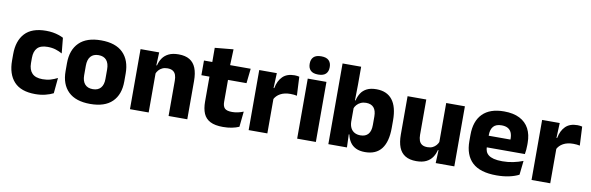

<svg xmlns="http://www.w3.org/2000/svg" viewBox="-49 -1110 4765 1547"><g transform="rotate(10 2334.0 -336.5)"><path d="M263.1 12.9Q146.1 12.9 89.7 -48.5Q33.2 -109.9 33.2 -221.7V-272.7Q33.2 -382.2 89.7 -443.5Q146.2 -504.8 262.7 -504.8Q292.4 -504.8 318.5 -500.6Q344.6 -496.3 366.5 -488.9Q388.4 -481.6 405 -472.8L417.3 -346.6Q393 -360.5 363.6 -369.8Q334.2 -379.1 297 -379.1Q239.1 -379.1 213.1 -351Q187.1 -323 187.1 -270V-227.3Q187.1 -173.4 214.7 -144.4Q242.2 -115.4 300.5 -115.4Q337.1 -115.4 366.3 -124.2Q395.5 -133 422.2 -146.8L410.2 -20Q384.1 -6.2 346 3.3Q308 12.9 263.1 12.9Z M712.9 14.2Q594.2 14.2 533.4 -45.2Q472.7 -104.6 472.7 -211.9V-276.5Q472.7 -385.4 533.6 -445.6Q594.5 -505.8 712.9 -505.8Q831.7 -505.8 892.4 -445.6Q953 -385.4 953 -276.5V-211.9Q953 -104.6 892.5 -45.2Q832.1 14.2 712.9 14.2ZM712.9 -106.7Q755.7 -106.7 777.8 -132.3Q800 -157.9 800 -205.5V-283.2Q800 -332.8 777.8 -358.9Q755.7 -384.9 712.9 -384.9Q670.5 -384.9 648.2 -358.9Q625.9 -332.8 625.9 -283.2V-205.5Q625.9 -157.9 648.2 -132.3Q670.5 -106.7 712.9 -106.7Z M1505.9 0H1352.8V-288.8Q1352.8 -315.9 1345.9 -335.6Q1338.9 -355.4 1322.4 -366Q1305.9 -376.7 1277.5 -376.7Q1253.9 -376.7 1235.9 -368.2Q1217.9 -359.8 1205.8 -345.6Q1193.7 -331.4 1187.4 -313.5L1163.8 -385H1190Q1197.8 -418.5 1216.1 -445.1Q1234.4 -471.7 1266.3 -487.4Q1298.3 -503.1 1347.4 -503.1Q1402.4 -503.1 1437.4 -481.9Q1472.4 -460.7 1489.1 -418.7Q1505.9 -376.6 1505.9 -313.3ZM1189.9 0H1036.9V-491.4H1189.2L1184.1 -368.6L1189.9 -354.2Z M1799 11Q1733.5 11 1694.7 -8.8Q1655.9 -28.6 1639 -68Q1622.2 -107.4 1622.2 -165.5V-440.1H1773.8V-189.9Q1773.8 -153.9 1790.2 -137.3Q1806.5 -120.6 1850.8 -120.6Q1875.6 -120.6 1899.5 -126.1Q1923.4 -131.6 1943.1 -139.8L1930.1 -13.6Q1904.7 -2.3 1871.4 4.4Q1838.2 11 1799 11ZM1925.2 -369.5H1556.1V-489.6H1938.3ZM1769.6 -478.7H1624.2L1623.7 -605.5L1775 -619.8Z M2157.9 -276 2116 -368.9H2152.2Q2163.9 -430 2198.7 -464.6Q2233.4 -499.3 2296.8 -499.3Q2307.9 -499.3 2317.2 -497.9Q2326.6 -496.5 2335 -494.6L2342.7 -340.2Q2332.1 -342.8 2318 -344.2Q2303.9 -345.6 2289.5 -345.6Q2240.5 -345.6 2207.1 -327.3Q2173.7 -309 2157.9 -276ZM2160.9 0H2007.9V-491.4H2151.8L2145.5 -334.7L2160.9 -332.5Z M2557.8 0H2404.8V-491.4H2557.8ZM2481.3 -538Q2438.7 -538 2419.1 -557.6Q2399.4 -577.3 2399.4 -610.9V-614.3Q2399.4 -648 2419.1 -667.6Q2438.7 -687.2 2481.3 -687.2Q2523.6 -687.2 2543.4 -667.6Q2563.2 -648 2563.2 -614.3V-610.9Q2563.2 -576.8 2543.4 -557.4Q2523.6 -538 2481.3 -538Z M2960.7 11.7Q2916.5 11.7 2886.4 -2.9Q2856.3 -17.5 2838.4 -44.2Q2820.6 -70.8 2813 -106.4H2773.5L2810 -209.4Q2811 -179.2 2822.1 -158Q2833.2 -136.9 2853.5 -125.8Q2873.8 -114.7 2901.6 -114.7Q2943.3 -114.7 2964.8 -139.5Q2986.3 -164.2 2986.3 -213.5V-283.1Q2986.3 -332.2 2965.1 -356.5Q2943.9 -380.8 2902 -380.8Q2878.3 -380.8 2859.1 -372Q2839.9 -363.2 2826.7 -348.2Q2813.4 -333.3 2807.5 -314.5L2772.8 -385H2815Q2822.5 -418.1 2839.5 -444.9Q2856.6 -471.7 2887.3 -487.4Q2918.1 -503.1 2965.7 -503.1Q3051.5 -503.1 3095.8 -446.7Q3140.2 -390.3 3140.2 -278.2V-218.1Q3140.2 -104.7 3095.6 -46.5Q3051 11.7 2960.7 11.7ZM2812.2 0H2659.9V-660.3H2812V-513.7L2809.5 -356.1L2810 -342.6V-154.2L2807.5 -124.3Z M3221.6 -491.4H3374.6V-202.7Q3374.6 -175.7 3381.6 -155.9Q3388.6 -136.1 3405.1 -125.4Q3421.7 -114.7 3450 -114.7Q3474.1 -114.7 3491.9 -123.2Q3509.6 -131.7 3521.7 -146.1Q3533.9 -160.5 3540 -177.9L3563.7 -106.4H3537.5Q3529.7 -73.5 3511.4 -46.6Q3493.1 -19.7 3461.3 -4Q3429.5 11.7 3380.1 11.7Q3325.6 11.7 3290.3 -9.5Q3255.1 -30.8 3238.3 -72.9Q3221.6 -115 3221.6 -178.1ZM3537.6 -491.4H3690.6V0H3538.3L3543.3 -122.9L3537.6 -137.2Z M4036.5 12.5Q3902.4 12.5 3838.6 -47.2Q3774.7 -107 3774.7 -221.4V-272.5Q3774.7 -385.7 3834.6 -445.8Q3894.4 -505.8 4009.2 -505.8Q4086 -505.8 4137.1 -479.7Q4188.3 -453.6 4214.1 -405.1Q4239.8 -356.5 4239.8 -288.5V-272.1Q4239.8 -253 4238.2 -233.3Q4236.5 -213.5 4233.3 -196.4H4095.6Q4097.3 -225.6 4097.9 -251.4Q4098.5 -277.2 4098.5 -297.9Q4098.5 -328.3 4089 -349.2Q4079.4 -370 4059.7 -380.9Q4040 -391.8 4009.2 -391.8Q3963.2 -391.8 3941.9 -367.1Q3920.5 -342.4 3920.5 -296.9V-252L3921.4 -235.3V-200.5Q3921.4 -181.3 3927.7 -164.4Q3934 -147.5 3949.8 -134.7Q3965.7 -121.9 3993.4 -114.8Q4021.2 -107.6 4064.1 -107.6Q4109.4 -107.6 4151.5 -116.3Q4193.6 -125 4232.2 -140.1L4219.7 -25.2Q4185.7 -7.5 4139.1 2.5Q4092.6 12.5 4036.5 12.5ZM4202.5 -196.4H3855.7V-291.2H4202.5Z M4472.4 -276 4430.5 -368.9H4466.7Q4478.4 -430 4513.2 -464.6Q4547.9 -499.3 4611.3 -499.3Q4622.4 -499.3 4631.7 -497.9Q4641.1 -496.5 4649.5 -494.6L4657.2 -340.2Q4646.6 -342.8 4632.5 -344.2Q4618.4 -345.6 4604 -345.6Q4555 -345.6 4521.6 -327.3Q4488.2 -309 4472.4 -276ZM4475.4 0H4322.4V-491.4H4466.3L4460 -334.7L4475.4 -332.5Z"/></g></svg>

Font: Anek Kannada Medium
Style: Regular
Weight: 500
Designer: Vaishnavi Murthy, Maithili Shingre (Kannada) & Yesha Goshar (Latin)
Foundry: Ek Type
Version: Version 1.003